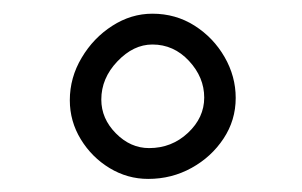

<svg xmlns="http://www.w3.org/2000/svg" viewBox="-20 -829 450 286"><path d="M331.1 -683.1Q331.1 -649.9 313 -622.6Q294.9 -595.2 265.4 -578.9Q235.8 -562.5 200.7 -562.5Q169.9 -562.5 143.3 -578.6Q116.7 -594.7 100.3 -621.6Q84 -648.4 84 -679.7Q84 -713.4 101.6 -742.9Q119.1 -772.5 147.2 -790.5Q175.3 -808.6 207 -808.6Q241.7 -808.6 269.8 -790.8Q297.9 -772.9 314.5 -744.1Q331.1 -715.3 331.1 -683.1ZM284.2 -683.6Q284.2 -713.9 261.5 -738.3Q238.8 -762.7 207 -762.7Q178.7 -762.7 154.8 -737.5Q130.9 -712.4 130.9 -680.7Q130.9 -652.3 152.6 -630.4Q174.3 -608.4 202.1 -608.4Q235.8 -608.4 260 -631.1Q284.2 -653.8 284.2 -683.6Z"/></svg>

Font: Mikhak-DS1-FD Regular
Style: Regular
Weight: 400
Designer: Amin Abedi
Version: Version 3.2